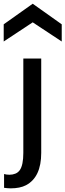

<svg xmlns="http://www.w3.org/2000/svg" viewBox="-51 -823 356 1047"><path d="M76.2 -503.9H173.8V10.7Q173.8 143.1 90.8 187Q58.1 204.1 6.3 204.1Q-2 204.1 -10.7 203.1Q-10.7 203.1 -28.8 201.2V126Q-15.6 129.9 1 129.9Q17.6 129.9 32.5 124Q47.4 118.2 57.1 104.5Q76.2 77.1 76.2 10.3ZM-30.8 -690.4 127.4 -802.7 285.6 -690.4V-596.7L127.4 -701.2L-30.8 -596.7Z"/></svg>

Font: Inder
Style: Regular
Weight: 400
Designer: Irina Smirnova
Foundry: Irina Smirnova
Version: Version 1.001